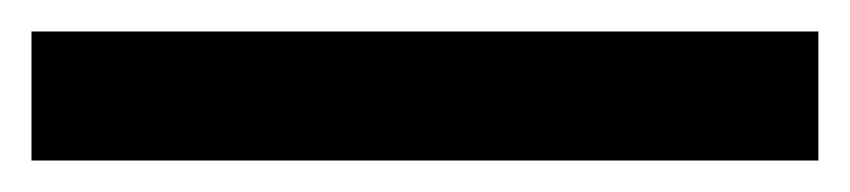

<svg xmlns="http://www.w3.org/2000/svg" viewBox="-20 60 540 122"><path d="M0 162V80H500V162Z"/></svg>

Font: M PLUS 1 Code Medium
Style: Regular
Weight: 500
Designer: Coji Morishita
Foundry: UNDERFOREST DESIGN
Version: Version 1.002